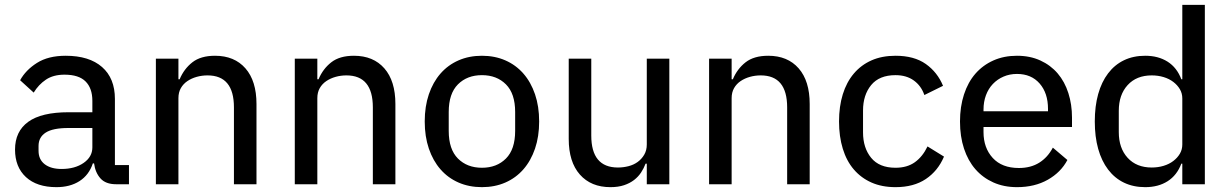

<svg xmlns="http://www.w3.org/2000/svg" viewBox="-20 -760 5072 792"><path d="M459 0Q416 0 394.5 -24Q373 -48 368 -86H363Q347 -38 308 -13Q269 12 213 12Q132 12 87 -29.5Q42 -71 42 -143Q42 -218 96.5 -257.5Q151 -297 263 -297H361V-344Q361 -396 333 -424Q305 -452 246 -452Q200 -452 169.5 -431.5Q139 -411 119 -378L63 -429Q86 -471 132.5 -500.5Q179 -530 251 -530Q348 -530 401 -483.5Q454 -437 454 -352V-79H512V0ZM234 -63Q289 -63 325 -88Q361 -113 361 -152V-232H262Q198 -232 168.5 -213Q139 -194 139 -158V-138Q139 -102 164.5 -82.5Q190 -63 234 -63Z M623 0V-518H716V-433H721Q739 -476 773.5 -503Q808 -530 867 -530Q947 -530 992.5 -478Q1038 -426 1038 -331V0H945V-317Q945 -449 836 -449Q813 -449 791.5 -443Q770 -437 753 -425.5Q736 -414 726 -396.5Q716 -379 716 -355V0Z M1196 0V-518H1289V-433H1294Q1312 -476 1346.5 -503Q1381 -530 1440 -530Q1520 -530 1565.5 -478Q1611 -426 1611 -331V0H1518V-317Q1518 -449 1409 -449Q1386 -449 1364.5 -443Q1343 -437 1326 -425.5Q1309 -414 1299 -396.5Q1289 -379 1289 -355V0Z M1968 12Q1915 12 1871.5 -7Q1828 -26 1797 -61.5Q1766 -97 1749 -147Q1732 -197 1732 -259Q1732 -321 1749 -371Q1766 -421 1797 -456.5Q1828 -492 1871.5 -511Q1915 -530 1968 -530Q2021 -530 2064.5 -511Q2108 -492 2139 -456.5Q2170 -421 2187 -371Q2204 -321 2204 -259Q2204 -197 2187 -147Q2170 -97 2139 -61.5Q2108 -26 2064.5 -7Q2021 12 1968 12ZM1968 -68Q2029 -68 2067 -106Q2105 -144 2105 -220V-298Q2105 -374 2067 -412Q2029 -450 1968 -450Q1907 -450 1869 -412Q1831 -374 1831 -298V-220Q1831 -144 1869 -106Q1907 -68 1968 -68Z M2648 -85H2643Q2636 -66 2624.5 -48.5Q2613 -31 2595.5 -17.5Q2578 -4 2554 4Q2530 12 2498 12Q2418 12 2372 -40Q2326 -92 2326 -187V-518H2419V-201Q2419 -69 2529 -69Q2551 -69 2572.5 -74.5Q2594 -80 2610.5 -92Q2627 -104 2637.5 -122Q2648 -140 2648 -164V-518H2741V0H2648Z M2905 0V-518H2998V-433H3003Q3021 -476 3055.5 -503Q3090 -530 3149 -530Q3229 -530 3274.5 -478Q3320 -426 3320 -331V0H3227V-317Q3227 -449 3118 -449Q3095 -449 3073.5 -443Q3052 -437 3035 -425.5Q3018 -414 3008 -396.5Q2998 -379 2998 -355V0Z M3674 12Q3618 12 3575 -7Q3532 -26 3502 -61Q3472 -96 3456.5 -146.5Q3441 -197 3441 -259Q3441 -321 3456.5 -371Q3472 -421 3502 -456.5Q3532 -492 3575 -511Q3618 -530 3674 -530Q3751 -530 3799 -496Q3847 -462 3870 -406L3793 -368Q3780 -406 3749.5 -428Q3719 -450 3674 -450Q3607 -450 3573.5 -409Q3540 -368 3540 -304V-214Q3540 -150 3573.5 -109Q3607 -68 3674 -68Q3722 -68 3754 -91Q3786 -114 3806 -156L3874 -114Q3849 -55 3799 -21.5Q3749 12 3674 12Z M4175 12Q4121 12 4077.5 -7.5Q4034 -27 4003.5 -62Q3973 -97 3956.5 -147Q3940 -197 3940 -259Q3940 -320 3956.5 -370.5Q3973 -421 4003.5 -456Q4034 -491 4077.5 -510.5Q4121 -530 4175 -530Q4229 -530 4271.5 -510.5Q4314 -491 4343 -457Q4372 -423 4387 -376Q4402 -329 4402 -275V-236H4037V-215Q4037 -150 4075 -108.5Q4113 -67 4183 -67Q4232 -67 4267 -89Q4302 -111 4323 -151L4383 -100Q4356 -49 4302 -18.5Q4248 12 4175 12ZM4175 -455Q4145 -455 4119.5 -444Q4094 -433 4075.5 -413.5Q4057 -394 4047 -367Q4037 -340 4037 -308V-301H4303V-311Q4303 -376 4268.5 -415.5Q4234 -455 4175 -455Z M4857 -85H4853Q4835 -37 4796.5 -12.5Q4758 12 4704 12Q4655 12 4616.5 -6.5Q4578 -25 4551 -60.5Q4524 -96 4510 -146Q4496 -196 4496 -259Q4496 -322 4510 -372Q4524 -422 4551 -457.5Q4578 -493 4616.5 -511.5Q4655 -530 4704 -530Q4758 -530 4796.5 -505.5Q4835 -481 4853 -433H4857V-740H4950V0H4857ZM4731 -69Q4757 -69 4780 -76Q4803 -83 4820 -96Q4837 -109 4847 -126Q4857 -143 4857 -164V-354Q4857 -375 4847 -392Q4837 -409 4820 -422Q4803 -435 4780 -442Q4757 -449 4731 -449Q4668 -449 4631.5 -409Q4595 -369 4595 -303V-215Q4595 -149 4631.5 -109Q4668 -69 4731 -69Z"/></svg>

Font: IBM Plex Sans Arabic Text
Style: Regular
Weight: 450
Designer: Mike Abbink, Paul van der Laan, Pieter van Rosmalen, Wael Morcos, Khajak Apelian
Foundry: Bold Monday
Version: Version 1.2